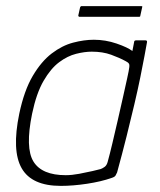

<svg xmlns="http://www.w3.org/2000/svg" viewBox="-20 -602 524 628"><path d="M179 6Q84 6 51 -51.5Q18 -109 43 -230Q59 -306 87 -353.5Q115 -401 149 -427Q183 -453 219 -462.5Q255 -472 287 -472Q325 -472 361.5 -459.5Q398 -447 413 -435L419 -466Q419 -468 421 -469Q423 -470 424 -470H456Q461 -470 461 -465Q458 -448 452.5 -418.5Q447 -389 439 -349.5Q431 -310 419.5 -261Q408 -212 394 -156Q380 -100 363 -38Q361 -33 358 -28Q355 -23 345 -20Q311 -8 265 -1Q219 6 179 6ZM195 -29Q215 -29 239 -33.5Q263 -38 282.5 -42.5Q302 -47 309 -49Q315 -51 322 -56Q329 -61 332 -72Q339 -97 347.5 -133Q356 -169 365 -208Q374 -247 382 -283Q390 -319 396 -346Q402 -373 403 -383Q404 -390 401.5 -394Q399 -398 391 -402Q371 -413 343.5 -423Q316 -433 280 -433Q257 -433 229 -426Q201 -419 173.5 -398.5Q146 -378 122.5 -337.5Q99 -297 85 -230Q62 -118 89.5 -73.5Q117 -29 195 -29ZM439 -551Q439 -549 438 -548Q437 -547 435 -547H240Q238 -547 237 -548.5Q236 -550 236 -551L242 -578Q243 -580 244 -581Q245 -582 247 -582H442Q444 -582 445 -581.5Q446 -581 445 -578Z"/></svg>

Font: Glory ExtraLight
Style: Italic
Weight: 250
Italic angle: -12°
Version: Version 1.011